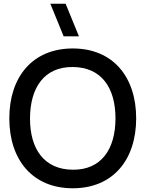

<svg xmlns="http://www.w3.org/2000/svg" viewBox="-20 -995 780 1030"><path d="M403.5 -800 332 -975H250L321.5 -800ZM370.5 15C586 15 710.5 -137.5 710.5 -360C710.5 -582.5 586 -735 370.5 -735C154.5 -735 30 -582.5 30 -360C30 -137.5 154.5 15 370.5 15ZM370.5 -84.5C217.5 -85.5 140.5 -195 141 -360C141.5 -525 217.5 -637 370.5 -635.5C523.5 -634.5 599.5 -525 599.5 -360C599.5 -195 523.5 -83 370.5 -84.5Z"/></svg>

Font: Manrope SemiBold
Style: Regular
Weight: 600
Designer: Mikhail Sharanda
Foundry: Mikhail Sharanda
Version: Version 4.505